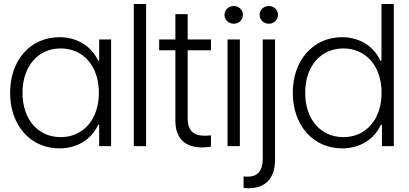

<svg xmlns="http://www.w3.org/2000/svg" viewBox="-20 -748 2095 983"><path d="M284.7 11.7C371.1 11.7 446.8 -31.2 482.4 -108.9H487.8V0H548.8V-545.9H487.8V-437H482.4C446.8 -514.6 371.1 -557.6 284.7 -557.6C135.7 -557.6 31.7 -439.9 31.7 -272.9C31.7 -106 135.7 11.7 284.7 11.7ZM95.2 -272.9C95.2 -408.7 174.3 -500 290.5 -500C407.2 -500 486.3 -408.2 486.3 -272.9C486.3 -137.7 407.2 -45.9 290.5 -45.9C174.3 -45.9 95.2 -137.2 95.2 -272.9Z M665 0H728V-727.5H665Z M1016.1 6.8C1029.8 6.8 1042 5.4 1060.1 2.9V-55.2C1048.3 -53.7 1039.1 -53.2 1027.8 -53.2C969.7 -53.2 940.9 -80.6 940.9 -141.6V-490.7H1060.1V-545.9H940.9V-675.8H877.9V-545.9H794.9V-490.7H877.9V-131.8C877.9 -39.1 925.8 6.8 1016.1 6.8Z M1145 0H1208V-545.9H1145ZM1129.4 -671.9C1129.4 -646.5 1150.4 -626.5 1176.8 -626.5C1203.1 -626.5 1223.6 -646.5 1223.6 -671.9C1223.6 -697.3 1203.1 -717.3 1176.8 -717.3C1150.4 -717.3 1129.4 -697.3 1129.4 -671.9Z M1252.9 215.8C1335.9 215.8 1388.2 168 1388.2 69.8V-545.9H1325.2V66.9C1325.2 126.5 1298.8 156.7 1246.6 156.7C1240.7 156.7 1233.9 156.2 1227.1 155.3V213.4C1234.4 214.8 1242.2 215.8 1252.9 215.8ZM1309.1 -671.9C1309.1 -646.5 1330.1 -626.5 1356.4 -626.5C1382.8 -626.5 1403.3 -646.5 1403.3 -671.9C1403.3 -697.3 1382.8 -717.3 1356.4 -717.3C1330.1 -717.3 1309.1 -697.3 1309.1 -671.9Z M1731.9 11.7C1818.4 11.7 1894.5 -31.2 1929.7 -108.9H1935.5V0H1996.1V-727.5H1933.1V-437H1927.7C1891.6 -515.6 1815.4 -557.6 1731.9 -557.6C1583.5 -557.6 1479 -439.9 1479 -272.9C1479 -106 1583.5 11.7 1731.9 11.7ZM1542.5 -272.9C1542.5 -408.7 1621.6 -500 1738.3 -500C1854.5 -500 1933.6 -408.2 1933.6 -272.9C1933.6 -137.7 1854.5 -45.9 1738.3 -45.9C1621.6 -45.9 1542.5 -137.2 1542.5 -272.9Z"/></svg>

Font: Guggenheim Sans Display Light
Style: Regular
Weight: 300
Designer: Modified by Tom Baber under direction of Pentagram Design 2023
Foundry: rsms
Version: Version 1.001;Glyphs 3.1.2 (3151)